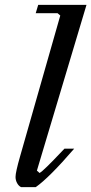

<svg xmlns="http://www.w3.org/2000/svg" viewBox="-20 -770 376 790"><path d="M131.8 -67.9 143.1 -58.1Q158.7 -66.9 234.9 -147.5Q241.7 -154.8 245.1 -158.2H285.2Q181.6 -38.1 127 0H66.9Q57.1 -4.4 50.5 -16.4Q43.9 -28.3 43.9 -42Q43.9 -61.5 63 -127.9L228 -706.1L216.8 -715.8H127L137.2 -750H335.9Z"/></svg>

Font: Happy Times at the IKOB New Game Plus Edition
Style: Italic
Weight: 400
Italic angle: -16°
Designer: Lucas Le Bihan
Foundry: Lucas Le Bihan
Version: Version 1.000;PS 1.0;hotconv 1.0.88;makeotf.lib2.5.647800